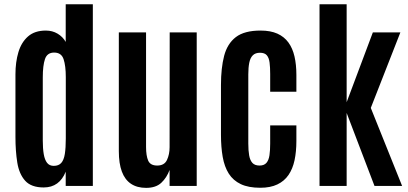

<svg xmlns="http://www.w3.org/2000/svg" viewBox="-20 -887 1948 916"><path d="M188.5 7.3Q128.9 7.3 100.1 -24.7Q71.3 -56.6 62.5 -111.3Q53.7 -166 53.7 -233.9V-532.2Q53.7 -591.3 67.9 -638.4Q82 -685.5 114 -713.4Q146 -741.2 198.7 -741.2Q230 -741.2 254.9 -726.3Q279.8 -711.4 293.5 -687V-866.7H422.9V0H293.5V-67.9Q278.8 -30.8 252.4 -11.7Q226.1 7.3 188.5 7.3ZM236.3 -95.7Q259.8 -95.7 272.2 -109.6Q284.7 -123.5 289.3 -152.6Q293.9 -181.6 293.9 -226.1V-519Q293.9 -572.8 283.4 -604.5Q272.9 -636.2 238.3 -636.2Q205.1 -636.2 194.6 -605.2Q184.1 -574.2 184.1 -517.6V-216.3Q184.1 -178.7 188.7 -151.6Q193.4 -124.5 204.6 -110.1Q215.8 -95.7 236.3 -95.7Z M677.2 9.3Q633.8 9.3 604.7 -10.3Q575.7 -29.8 561.3 -68.6Q546.9 -107.4 546.9 -166V-732.4H676.8V-186Q676.8 -144 687 -120.6Q697.3 -97.2 730 -97.2Q764.2 -97.2 776.6 -123.8Q789.1 -150.4 789.1 -185.1L789.6 -732.4H918.5V0H789.1V-76.2Q775.4 -39.1 749.5 -14.9Q723.6 9.3 677.2 9.3Z M1221.7 8.8Q1165.5 8.8 1128.9 -8.5Q1092.3 -25.9 1071.5 -58.6Q1050.8 -91.3 1042.5 -138.2Q1034.2 -185.1 1034.2 -244.1V-481.4Q1034.2 -562.5 1049.3 -620.6Q1064.5 -678.7 1105.2 -710Q1146 -741.2 1223.1 -741.2Q1270.5 -741.2 1303.2 -726.6Q1335.9 -711.9 1356 -684.3Q1376 -656.7 1385 -617.7Q1394 -578.6 1394 -529.8V-449.2H1269V-534.2Q1269 -565.9 1266.1 -588.6Q1263.2 -611.3 1252.9 -623.3Q1242.7 -635.3 1220.2 -635.3Q1198.2 -635.3 1186 -623Q1173.8 -610.8 1169.2 -587.6Q1164.6 -564.5 1164.6 -532.2V-202.1Q1164.6 -168.9 1168.7 -145.5Q1172.9 -122.1 1184.3 -109.6Q1195.8 -97.2 1218.3 -97.2Q1240.2 -97.2 1251.2 -110.1Q1262.2 -123 1265.6 -146.5Q1269 -169.9 1269 -201.7V-288.6H1394V-214.4Q1394 -164.1 1385.3 -122.8Q1376.5 -81.5 1356.4 -52.2Q1336.4 -22.9 1303.2 -7.1Q1270 8.8 1221.7 8.8Z M1504.4 0V-866.7H1633.8V-399.4L1758.8 -732.4H1890.1L1749 -372.1L1898.4 0H1766.6L1633.8 -348.1V0Z"/></svg>

Font: Antonio
Style: Bold
Weight: 700
Designer: Vernon Adams
Foundry: Vernon Adams
Version: Version 1.002